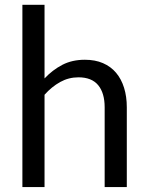

<svg xmlns="http://www.w3.org/2000/svg" viewBox="-20 -756 598 776"><path d="M160 -439Q192.5 -473.5 232 -494Q271.5 -514.5 323 -514.5Q364.5 -514.5 396.2 -500.8Q428 -487 449.2 -461.8Q470.5 -436.5 481.5 -401Q492.5 -365.5 492.5 -322.5V0H403V-322.5Q403 -380 376.8 -411.8Q350.5 -443.5 297 -443.5Q257.5 -443.5 223.2 -424.5Q189 -405.5 160 -373V0H70.5V-736.5H160Z"/></svg>

Font: Lato-Regular
Style: Regular
Weight: 400
Designer: Lukasz Dziedzic with Adam Twardoch and Botio Nikoltchev
Foundry: tyPoland Lukasz Dziedzic
Version: Version 2.015; 2015-08-06; http://www.latofonts.com/